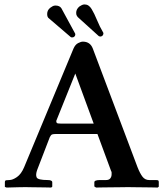

<svg xmlns="http://www.w3.org/2000/svg" viewBox="-20 -846 739 867"><path d="M148 -79Q140 -57 145.5 -45Q151 -33 195 -33Q216 -33 216 -23V-3L211 1Q211 1 196.5 0.5Q182 0 162 0Q142 0 123 -0.5Q104 -1 95 -1Q83 -1 62.5 -0.5Q42 0 26 0.5Q10 1 10 1L2 -2V-23Q2 -31 7.5 -32Q13 -33 22 -33Q37 -33 56.5 -46.5Q76 -60 89 -91L312 -627Q320 -645 333 -651.5Q346 -658 354 -658Q387 -658 399 -627L601 -91Q612 -63 623.5 -48Q635 -33 654 -33H682Q693 -33 695 -31Q697 -29 697 -23V-3L692 1Q692 1 677 0.5Q662 0 639.5 0Q617 0 594.5 -0.5Q572 -1 558 -1Q545 -1 521 -0.5Q497 0 472.5 0Q448 0 431 0.5Q414 1 414 1L406 -4V-23Q406 -33 432 -33H459Q472 -33 478 -40.5Q484 -48 484 -59Q484 -63 484 -67Q484 -71 482 -73L420 -241H236Q221 -241 215.5 -239Q210 -237 205 -227ZM253 -288H403L320 -514L234 -300Q234 -293 237 -290.5Q240 -288 253 -288ZM339 -817Q344 -820 349.5 -823Q355 -826 362 -826Q381 -826 393.5 -805.5Q406 -785 418 -755.5Q430 -726 446 -699Q447 -698 447 -695Q447 -689 442 -684Q440 -683 438 -682Q436 -681 434 -681Q430 -681 426 -683L331 -769Q330 -771 327 -775Q324 -779 324 -788Q324 -805 339 -817ZM207 -811Q211 -814 217 -817.5Q223 -821 230 -821Q249 -821 257 -809L319 -695Q320 -694 320 -690Q320 -684 315 -680Q314 -679 311.5 -678Q309 -677 306 -677Q301 -677 299 -679L201 -763Q193 -768 193 -783Q193 -800 207 -811Z"/></svg>

Font: Libertinus Serif SemiBold
Style: Regular
Weight: 600
Designer: Philipp H. Poll, Khaled Hosny
Foundry: Caleb Maclennan
Version: Version 7.051;RELEASE